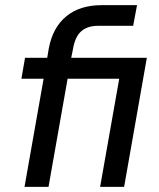

<svg xmlns="http://www.w3.org/2000/svg" viewBox="-20 -724 615 744"><path d="M461 0H368L442 -419H242L168 0H75L149 -419H63L77 -500H163L169 -536Q184 -617 236.5 -660.5Q289 -704 374 -704H511L496 -624H360Q319 -624 295 -603Q271 -582 263 -535L256 -500H549Z"/></svg>

Font: Bai Jamjuree Medium
Style: Italic
Weight: 500
Italic angle: -10°
Version: Version 1.000; ttfautohint (v1.6)